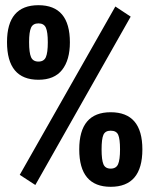

<svg xmlns="http://www.w3.org/2000/svg" viewBox="-20 -721 570 739"><path d="M406 -289Q528 -289 528 -146Q528 -2 406 -2Q285 -2 285 -146Q285 -289 406 -289ZM56 -48 424 -696 483 -657 116 -9ZM406 -218Q385 -218 378 -202Q371 -186 371 -146Q371 -106 378 -89Q385 -72 406 -72Q427 -72 434.5 -89Q442 -106 442 -146Q442 -186 435 -202Q428 -218 406 -218ZM249 -558Q249 -490 219 -452Q189 -414 128 -414Q7 -414 7 -559Q7 -701 128 -701Q249 -701 249 -558ZM92 -559Q92 -518 99.5 -501Q107 -484 128 -484Q149 -484 156.5 -501Q164 -518 164 -558Q164 -598 156.5 -614.5Q149 -631 128 -631Q107 -631 99.5 -614.5Q92 -598 92 -559Z"/></svg>

Font: TitilliumText22L Rg
Style: Bold
Weight: 700
Designer: Campivisivi
Foundry: Campivisivi
Version: 1.000